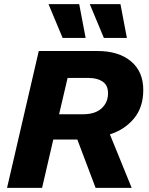

<svg xmlns="http://www.w3.org/2000/svg" viewBox="-20 -906 717 926"><path d="M14 0 167 -660H450Q552 -660 611.5 -610.5Q671 -561 671 -472Q671 -389 626.5 -335Q582 -281 510 -258L615 0H441L353 -233H237L183 0ZM408 -530H306L265 -355H381Q439 -355 470 -383.5Q501 -412 501 -456Q501 -495 475 -512.5Q449 -530 408 -530ZM362 -886 393 -723H282L214 -886ZM561 -886 592 -723H481L413 -886Z"/></svg>

Font: Work Sans
Style: Bold Italic
Weight: 700
Italic angle: -13°
Designer: Wei Huang
Foundry: Wei Huang
Version: Version 2.010; ttfautohint (v1.8.3)